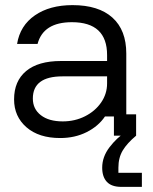

<svg xmlns="http://www.w3.org/2000/svg" viewBox="-20 -530 598 750"><path d="M215 9.2Q131.7 9.2 83.3 -32.9Q35 -75 35 -141.7Q35 -213.3 82.1 -252.5Q129.2 -291.7 218.3 -291.7H398.3V-315Q398.3 -443.3 260.8 -443.3Q149.2 -443.3 126.7 -358.3H46.7Q58.3 -430 116.3 -470Q174.2 -510 263.3 -510Q365 -510 419.2 -461.2Q473.3 -412.5 473.3 -320.8V-83.3H511.7V0H425V-75H390Q364.2 -36.7 318.3 -13.8Q272.5 9.2 215 9.2ZM225 -55.8Q272.5 -55.8 312.1 -75.8Q351.7 -95.8 375 -129.6Q398.3 -163.3 398.3 -204.2V-231.7H224.2Q108.3 -231.7 108.3 -145Q108.3 -104.2 139.6 -80Q170.8 -55.8 225 -55.8ZM454.2 200Q415.8 200 397.5 180.4Q379.2 160.8 379.2 125Q379.2 82.5 407.9 45Q436.7 7.5 470 -13.3L511.7 0Q476.7 29.2 459.6 57.5Q442.5 85.8 442.5 125V145H534.2V200Z"/></svg>

Font: Funnel Display Light
Style: Regular
Weight: 300
Designer: NORD ID, Kristian Moeller
Foundry: Dicotype
Version: Version 1.000